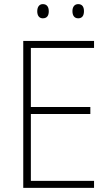

<svg xmlns="http://www.w3.org/2000/svg" viewBox="-20 -913 533 933"><path d="M161 -858C161 -838 170 -824 188 -824C209 -824 217 -838 217 -858C217 -878 209 -893 188 -893C170 -893 161 -878 161 -858ZM332 -859C332 -838 341 -824 360 -824C380 -824 388 -838 388 -859C388 -879 380 -893 360 -893C341 -893 332 -878 332 -859ZM437 0V-34H130V-359H419V-393H130V-680H437V-714H93V0Z"/></svg>

Font: Noto Sans Bengali SemiCondensed ExtraLight
Style: Regular
Weight: 200
Width: 4
Designer: Joana Ranito - Universal Thirst; Jelle Bosma - Monotype Design Team
Foundry: Universal Thirst ehf.
Version: Version 3.000